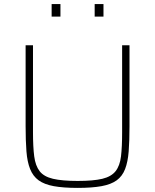

<svg xmlns="http://www.w3.org/2000/svg" viewBox="-20 -909 757 937"><path d="M359 8Q289 8 242.5 -0.5Q196 -9 168.5 -29Q141 -49 127 -84Q113 -119 109 -170.5Q105 -222 105 -294V-688H141V-264Q141 -192 147 -146Q153 -100 173.5 -73.5Q194 -47 238.5 -36.5Q283 -26 359 -26Q436 -26 479.5 -36.5Q523 -47 544 -73.5Q565 -100 570.5 -146Q576 -192 576 -264V-688H612V-294Q612 -222 608 -170.5Q604 -119 590.5 -84Q577 -49 549.5 -29Q522 -9 475.5 -0.5Q429 8 359 8ZM232 -828V-889H275V-828ZM442 -828V-889H485V-828Z"/></svg>

Font: Saira Thin Thin
Style: Regular
Weight: 250
Version: Version 1.101